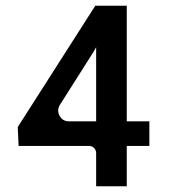

<svg xmlns="http://www.w3.org/2000/svg" viewBox="-20 -651 589 671"><path d="M423 -631V-227H502V-141H423V0H316V-116Q316 -126 309 -133.5Q302 -141 291 -141H45L42 -207L313 -631ZM221 -227H316V-486L307 -470L189 -284Q178 -265 188.5 -246Q199 -227 221 -227Z"/></svg>

Font: Placeholder Sans Medium
Style: Regular
Weight: 500
Designer: The Branx Europe S.L
Version: Version 1.006;Fontself Maker 3.5.7